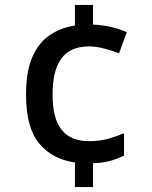

<svg xmlns="http://www.w3.org/2000/svg" viewBox="-20 -744 612 774"><path d="M355 -645Q396 -643 431 -634.5Q466 -626 491 -614L460 -529Q432 -540 399.5 -548.5Q367 -557 339 -557Q264 -557 228 -509Q192 -461 192 -363Q192 -265 229 -220Q266 -175 337 -175Q381 -175 414 -184Q447 -193 480 -207V-117Q452 -103 422.5 -95Q393 -87 355 -86V10H282V-89Q191 -102 138 -165.5Q85 -229 85 -362Q85 -454 109.5 -512Q134 -570 178.5 -601Q223 -632 282 -641V-724H355Z"/></svg>

Font: Noto Sans Tai Tham Medium
Style: Regular
Weight: 500
Designer: Monotype Design Team 2013. Revised by David WIlliams 2020
Foundry: Monotype Imaging Inc.
Version: Version 2.002; ttfautohint (v1.8.4.7-5d5b)